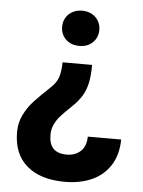

<svg xmlns="http://www.w3.org/2000/svg" viewBox="-52 -581 603 811"><g transform="rotate(5 249.0 -175.5)"><path d="M264.2 -389.2Q228.5 -389.2 206.8 -410.4Q185.1 -431.6 185.1 -463.9Q185.1 -484.9 194.8 -501.7Q204.6 -518.6 222.7 -528.6Q240.7 -538.6 264.2 -538.6Q287.1 -538.6 305.2 -528.6Q323.2 -518.6 333 -501.5Q342.8 -484.4 342.8 -463.9Q342.8 -431.6 321 -410.4Q299.3 -389.2 264.2 -389.2ZM325.2 -314Q325.2 -269 318.6 -237.8Q312 -206.5 296.6 -181.2Q281.2 -155.8 253.4 -129.9Q224.6 -102.1 210 -85.9Q195.3 -69.8 185.5 -49.3Q175.8 -28.8 175.8 -3.9Q175.8 72.8 251 72.8Q286.6 72.8 309.8 51.8Q333 30.8 333.5 -10.7H475.1Q474.1 54.7 445.3 99.4Q416.5 144 366.9 166Q317.4 188 253.4 188Q149.4 188 91.8 138.4Q34.2 88.9 34.2 -3.4Q34.2 -43.5 50.5 -76.7Q66.9 -109.9 90.1 -135.5Q113.3 -161.1 158.2 -203.1Q183.1 -226.1 191.2 -250Q199.2 -273.9 200.2 -314Z"/></g></svg>

Font: Mardoto
Style: Bold
Weight: 700
Designer: Christian Robertson, Vahan Hovhannisyan
Foundry: Google
Version: Version 1.000